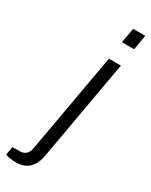

<svg xmlns="http://www.w3.org/2000/svg" viewBox="-329 -769 782 997"><g transform="rotate(30 61.5 -270.5)"><path d="M131.8 -633.8 147.9 -723.1H220.2L205.1 -633.8ZM-33.2 182.1Q-70.8 182.1 -97.2 171.9L-87.9 122.1H-45.9Q1 122.1 9.8 73.2L116.2 -525.9H188L82 73.2Q63.5 182.1 -33.2 182.1Z"/></g></svg>

Font: Archivo Light
Style: Italic
Weight: 300
Italic angle: -10°
Designer: Hector Gatti
Foundry: Omnibus-Type
Version: Version 2.001